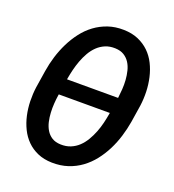

<svg xmlns="http://www.w3.org/2000/svg" viewBox="-133 -825 853 939"><g transform="rotate(20 293.5 -355.5)"><path d="M539.6 -310.1Q533.2 -271.5 521.2 -232.4Q509.3 -193.4 491.2 -157.5Q473.1 -121.6 448.7 -90.6Q424.3 -59.6 393.3 -36.9Q362.3 -14.2 324.5 -1.7Q286.6 10.7 242.2 9.8Q199.7 8.8 167.2 -5.4Q134.8 -19.5 111.1 -43.2Q87.4 -66.9 72.3 -97.9Q57.1 -128.9 49.3 -164.1Q41.5 -199.2 40.5 -236.6Q39.6 -273.9 44.4 -309.6L58.6 -400.4Q64.5 -438.5 76.4 -477.5Q88.4 -516.6 106.2 -552.5Q124 -588.4 147.9 -619.6Q171.9 -650.9 202.6 -673.6Q233.4 -696.3 270.5 -709Q307.6 -721.7 352.1 -720.7Q395 -719.7 427.7 -705.6Q460.4 -691.4 484.6 -668Q508.8 -644.5 524.4 -613.3Q540 -582 548.1 -546.6Q556.2 -511.2 557.4 -473.9Q558.6 -436.5 553.7 -400.4ZM425.8 -315.4H160.2L159.2 -309.1Q156.2 -290 154.5 -266.4Q152.8 -242.7 154.1 -218.5Q155.3 -194.3 160.6 -171.4Q166 -148.4 177 -130.4Q188 -112.3 206.1 -100.8Q224.1 -89.4 251.5 -88.4Q280.3 -87.4 303.5 -96.9Q326.7 -106.4 344.5 -123.3Q362.3 -140.1 375.7 -162.8Q389.2 -185.5 398.9 -210.4Q408.7 -235.4 414.8 -261Q420.9 -286.6 424.8 -309.6ZM172.9 -398.4H438.5L439 -401.9Q441.4 -421.4 443.1 -445.1Q444.8 -468.8 443.1 -492.9Q441.4 -517.1 435.8 -539.8Q430.2 -562.5 418.7 -580.3Q407.2 -598.1 388.9 -609.4Q370.6 -620.6 343.3 -621.6Q314.5 -622.6 291.7 -613Q269 -603.5 251.5 -586.7Q233.9 -569.8 220.9 -547.4Q208 -524.9 198.7 -500Q189.5 -475.1 183.3 -449.7Q177.2 -424.3 173.3 -401.4Z"/></g></svg>

Font: Roboto Mono Medium
Style: Italic
Weight: 500
Designer: Google
Version: Version 2.000985; 2015; ttfautohint (v1.3)